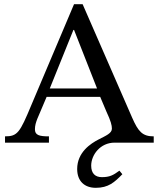

<svg xmlns="http://www.w3.org/2000/svg" viewBox="-20 -682 759 918"><path d="M551 134C521 156 504 165 467 165C435 165 416 147 416 110C416 59 459 0 528 0H715V-30C661 -30 641 -53 612 -119L375 -662H334L130 -180C75 -48 64 -30 4 -30V0H214V-30C167 -30 147 -36 147 -64C147 -82 152 -97 158 -113L203 -219H459L489 -148C510 -103 515 -83 515 -67C515 -45 488 -34 451 -15C414 4 349 46 349 126C349 185 385 216 438 216C498 216 527 190 565 151ZM444 -259H218L331 -539H334Z"/></svg>

Font: STIX Two Math
Style: Regular
Weight: 400
Designer: Ross Mills, John Hudson & Paul Hanslow, Tiro Typeworks Ltd; with portions MicroPress Inc., with additions and correction
Foundry: Tiro Typeworks Ltd
Version: Version 2.02 b142